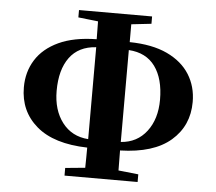

<svg xmlns="http://www.w3.org/2000/svg" viewBox="-53 -818 991 879"><g transform="rotate(5 442.5 -378.5)"><path d="M368.2 -351.1V-395Q368.2 -445.3 368.2 -495.6Q368.2 -545.9 368.2 -596.2Q287.6 -591.3 246.3 -534.9Q205.1 -478.5 205.1 -381.8Q205.1 -293.5 248.8 -236.3Q292.5 -179.2 368.2 -173.8Q368.2 -217.3 368.2 -262Q368.2 -306.6 368.2 -351.1ZM518.1 -397V-352.1Q518.1 -307.6 518.1 -262.9Q518.1 -218.3 518.1 -173.8Q592.8 -179.2 636.5 -236.3Q680.2 -293.5 680.2 -381.8Q680.2 -478.5 639.2 -534.9Q598.1 -591.3 518.1 -596.2Q518.1 -546.4 518.1 -496.3Q518.1 -446.3 518.1 -397ZM519 -714.8V-632.8Q622.6 -631.3 691.7 -598.9Q760.7 -566.4 795.4 -511Q830.1 -455.6 830.1 -384.8Q830.1 -275.4 751 -207Q671.9 -138.7 518.1 -134.8L519 -43L610.8 -33.2V2H274.9V-33.2L366.2 -42Q366.7 -65.4 366.9 -88.6Q367.2 -111.8 367.2 -134.8Q213.4 -138.7 133.8 -206.8Q54.2 -274.9 54.2 -384.8Q54.2 -455.6 88.9 -511Q123.5 -566.4 193.1 -598.9Q262.7 -631.3 367.2 -632.8Q367.2 -653.3 366.7 -674.1Q366.2 -694.8 366.2 -714.8L274.9 -725.1V-758.8H610.8V-725.1Z"/></g></svg>

Font: Source Han Serif JP Heavy
Style: Regular
Weight: 900
Designer: Ryoko NISHIZUKA  (kana & ideographs); Frank Grießhammer (Latin, Greek & Cyrillic); Wenlong ZHANG  (bopomofo); Sandoll Co
Foundry: Adobe Systems Incorporated
Version: Version 1.001;PS 1.001;hotconv 16.6.54;makeotf.lib2.5.65590